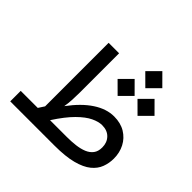

<svg xmlns="http://www.w3.org/2000/svg" viewBox="-189 -971 1162 1162"><g transform="rotate(45 392.0 -390.0)"><path d="M411.4 -555.4 484.4 -482.7 557.1 -555.4 484.4 -628.4ZM581.8 -555.4 654.8 -482.7 727.5 -555.4 654.8 -628.4ZM496.6 -707.3 569.6 -634.5 642.3 -707.3 569.6 -780.3ZM298.8 -89.8Q349.6 -168.2 393.8 -212Q438 -255.9 475.6 -273.8Q513.2 -291.7 543.2 -291.7Q587.9 -291.7 613.5 -265.1Q639.2 -238.5 639.2 -196.5Q639.2 -162.8 623.4 -142Q607.7 -121.1 580.2 -109.7Q552.7 -98.4 517.5 -94.1Q482.2 -89.8 443.4 -89.8ZM193.8 -89.8H47.9V0H426Q520.5 0 581.1 -16Q641.6 -32 675.7 -59.8Q709.7 -87.6 723.1 -123.4Q736.6 -159.2 736.6 -198.7Q736.6 -249.3 715.2 -290.4Q693.8 -331.5 653.7 -356Q613.5 -380.4 557.4 -380.4Q492.2 -380.4 426.9 -337.5Q361.6 -294.7 299.6 -210.9Q304.7 -242.2 306.4 -273.1Q308.1 -304 308.1 -337.4V-671.6H218.5V-127.9Q212.6 -118.7 206.4 -109.3Q200.2 -99.9 193.8 -89.8Z"/></g></svg>

Font: Estedad-FD-VF Thin
Style: Regular
Weight: 100
Designer: Amin Abedi
Version: Version 5.0